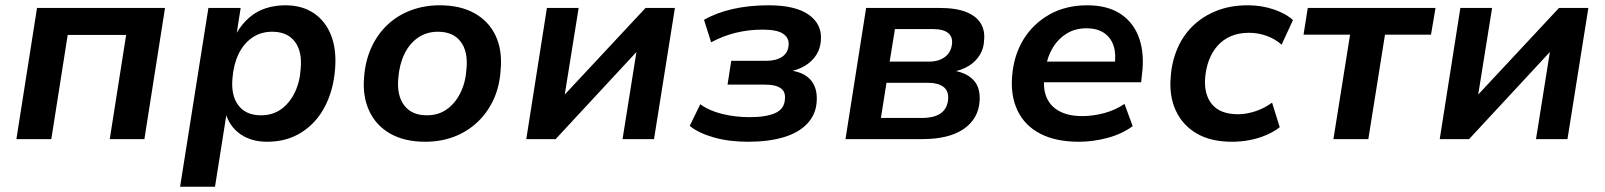

<svg xmlns="http://www.w3.org/2000/svg" viewBox="-20 -526 6068 726"><path d="M42 0 120 -496H604L526 0H395L457 -394H236L174 0Z M661 180 768 -496H890L875 -400H874Q895 -436 923 -460Q951 -484 985.5 -495Q1020 -506 1059 -506Q1123 -506 1167.5 -475.5Q1212 -445 1232.5 -391Q1253 -337 1247 -265Q1241 -186 1209 -124Q1177 -62 1121 -26Q1065 10 990 10Q932 10 891.5 -17Q851 -44 835 -92H836L793 180ZM967 -90Q1011 -90 1043 -113Q1075 -136 1094.5 -176Q1114 -216 1117 -267Q1123 -332 1094.5 -369Q1066 -406 1009 -406Q966 -406 933.5 -383.5Q901 -361 882 -321.5Q863 -282 859 -230Q853 -165 881.5 -127.5Q910 -90 967 -90Z M1588 10Q1509 10 1455 -21Q1401 -52 1375.5 -108Q1350 -164 1357 -237Q1362 -299 1385.5 -349Q1409 -399 1447 -434Q1485 -469 1535 -487.5Q1585 -506 1643 -506Q1721 -506 1775 -475.5Q1829 -445 1854.5 -390Q1880 -335 1873 -261Q1869 -198 1845.5 -148Q1822 -98 1783.5 -62.5Q1745 -27 1695.5 -8.5Q1646 10 1588 10ZM1594 -90Q1638 -90 1670 -113Q1702 -136 1721.5 -176Q1741 -216 1744 -267Q1750 -332 1721.5 -369Q1693 -406 1636 -406Q1593 -406 1560.5 -383.5Q1528 -361 1509 -321.5Q1490 -282 1486 -230Q1480 -165 1508.5 -127.5Q1537 -90 1594 -90Z M1970 0 2048 -496H2168L2113 -153H2101L2421 -496H2532L2453 0H2334L2389 -345H2401L2081 0Z M2808 10Q2736 10 2678.5 -6.5Q2621 -23 2588 -50L2628 -132Q2660 -108 2709.5 -95.5Q2759 -83 2814 -83Q2877 -83 2911.5 -98.5Q2946 -114 2948 -151Q2951 -179 2932 -192.5Q2913 -206 2873 -206H2731L2745 -296H2877Q2914 -296 2937 -311Q2960 -326 2962 -356Q2964 -383 2941 -398.5Q2918 -414 2863 -414Q2811 -414 2762 -402Q2713 -390 2669 -366L2642 -451Q2689 -478 2751 -492Q2813 -506 2886 -506Q2988 -506 3038.5 -470Q3089 -434 3084 -373Q3082 -343 3067 -319Q3052 -295 3026.5 -279Q3001 -263 2968 -256L2971 -259Q3023 -252 3047.5 -221Q3072 -190 3068 -141Q3065 -93 3032.5 -58.5Q3000 -24 2943 -7Q2886 10 2808 10Z M3177 0 3255 -496H3532Q3595 -496 3633.5 -480.5Q3672 -465 3688.5 -437.5Q3705 -410 3701 -373Q3700 -343 3685 -318.5Q3670 -294 3645 -278Q3620 -262 3585 -255L3586 -259Q3638 -250 3663 -221Q3688 -192 3684 -142Q3679 -76 3623.5 -38Q3568 0 3467 0ZM3311 -80H3466Q3512 -80 3537 -97.5Q3562 -115 3565 -150Q3568 -182 3547.5 -197.5Q3527 -213 3487 -213H3332ZM3344 -293H3492Q3530 -293 3553.5 -311Q3577 -329 3580 -362Q3582 -389 3563.5 -402.5Q3545 -416 3510 -416H3364Z M4060 10Q3972 10 3913.5 -20.5Q3855 -51 3828 -107Q3801 -163 3807 -237Q3813 -316 3849.5 -376Q3886 -436 3948 -471Q4010 -506 4091 -506Q4169 -506 4218.5 -472.5Q4268 -439 4288 -380Q4308 -321 4298 -244L4295 -215H3907L3919 -293H4212L4194 -275Q4201 -319 4191.5 -350.5Q4182 -382 4156 -400.5Q4130 -419 4088 -419Q4046 -419 4014 -399.5Q3982 -380 3962 -347.5Q3942 -315 3935 -275L3931 -249Q3922 -197 3936 -161Q3950 -125 3985 -106Q4020 -87 4072 -87Q4114 -87 4156 -98.5Q4198 -110 4232 -133L4263 -49Q4222 -19 4167.5 -4.5Q4113 10 4060 10Z M4639 10Q4558 10 4504.5 -21.5Q4451 -53 4425.5 -109Q4400 -165 4407 -237Q4411 -294 4432.5 -343.5Q4454 -393 4491.5 -429Q4529 -465 4581 -485.5Q4633 -506 4698 -506Q4750 -506 4796 -490.5Q4842 -475 4869 -450L4826 -357Q4803 -378 4770.5 -390Q4738 -402 4703 -402Q4664 -402 4634 -389Q4604 -376 4583.5 -352.5Q4563 -329 4551.5 -298.5Q4540 -268 4537 -232Q4532 -169 4563 -131.5Q4594 -94 4662 -94Q4693 -94 4727.5 -105.5Q4762 -117 4790 -138L4819 -45Q4799 -29 4769.5 -16Q4740 -3 4706.5 3.5Q4673 10 4639 10Z M5022 0 5085 -395H4909L4925 -496H5408L5391 -395H5217L5154 0Z M5424 0 5502 -496H5622L5567 -153H5555L5875 -496H5986L5907 0H5788L5843 -345H5855L5535 0Z"/></svg>

Font: Nunito Sans 9pt
Style: Bold Italic
Weight: 700
Italic angle: -9°
Version: Version 3.101;gftools[0.9.27]